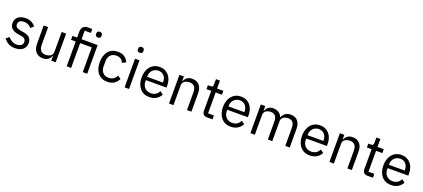

<svg xmlns="http://www.w3.org/2000/svg" viewBox="65 -1987 7144 3246"><g transform="rotate(20 3637.0 -364.0)"><path d="M240 12Q168 12 119.5 -15.5Q71 -43 36 -89L93 -135Q123 -97 160 -76.5Q197 -56 246 -56Q297 -56 325.5 -78Q354 -100 354 -140Q354 -170 334.5 -191.5Q315 -213 264 -221L223 -227Q187 -232 157 -242.5Q127 -253 104.5 -270.5Q82 -288 69.5 -314Q57 -340 57 -376Q57 -414 71 -442.5Q85 -471 109.5 -490Q134 -509 168 -518.5Q202 -528 241 -528Q304 -528 346.5 -506Q389 -484 421 -445L368 -397Q351 -421 318 -440.5Q285 -460 235 -460Q185 -460 159.5 -438.5Q134 -417 134 -380Q134 -342 159.5 -325Q185 -308 233 -300L273 -294Q359 -281 395 -244.5Q431 -208 431 -149Q431 -74 380 -31Q329 12 240 12Z M890 -84H886Q878 -66 866.5 -48.5Q855 -31 838 -17.5Q821 -4 797 4Q773 12 741 12Q661 12 614 -39.5Q567 -91 567 -185V-516H647V-199Q647 -60 765 -60Q789 -60 811.5 -66Q834 -72 851.5 -84Q869 -96 879.5 -114.5Q890 -133 890 -159V-516H970V0H890Z M1168 -446H1084V-516H1168V-620Q1168 -674 1196 -707Q1224 -740 1281 -740H1359V-670H1248V-516H1537V0H1457V-446H1248V0H1168ZM1497 -637Q1471 -637 1459.5 -649.5Q1448 -662 1448 -682V-695Q1448 -715 1459.5 -727.5Q1471 -740 1497 -740Q1523 -740 1534.5 -727.5Q1546 -715 1546 -695V-682Q1546 -662 1534.5 -649.5Q1523 -637 1497 -637Z M1899 12Q1845 12 1802 -7Q1759 -26 1729.5 -61Q1700 -96 1684.5 -146Q1669 -196 1669 -258Q1669 -320 1684.5 -370Q1700 -420 1729.5 -455Q1759 -490 1802 -509Q1845 -528 1899 -528Q1976 -528 2022.5 -494.5Q2069 -461 2092 -407L2025 -373Q2011 -413 1979 -435Q1947 -457 1899 -457Q1863 -457 1836 -445.5Q1809 -434 1791 -413.5Q1773 -393 1764 -364.5Q1755 -336 1755 -302V-214Q1755 -146 1791.5 -102.5Q1828 -59 1899 -59Q1996 -59 2039 -149L2097 -110Q2072 -54 2022.5 -21Q1973 12 1899 12Z M2250 -637Q2224 -637 2212.5 -649.5Q2201 -662 2201 -682V-695Q2201 -715 2212.5 -727.5Q2224 -740 2250 -740Q2276 -740 2287.5 -727.5Q2299 -715 2299 -695V-682Q2299 -662 2287.5 -649.5Q2276 -637 2250 -637ZM2210 -516H2290V0H2210Z M2654 12Q2601 12 2558.5 -7Q2516 -26 2485.5 -61.5Q2455 -97 2438.5 -146.5Q2422 -196 2422 -258Q2422 -319 2438.5 -369Q2455 -419 2485.5 -454.5Q2516 -490 2558.5 -509Q2601 -528 2654 -528Q2706 -528 2747 -509Q2788 -490 2817 -456.5Q2846 -423 2861.5 -377Q2877 -331 2877 -276V-238H2506V-214Q2506 -181 2516.5 -152.5Q2527 -124 2546.5 -103Q2566 -82 2594.5 -70Q2623 -58 2659 -58Q2708 -58 2744.5 -81Q2781 -104 2801 -147L2858 -106Q2833 -53 2780 -20.5Q2727 12 2654 12ZM2654 -461Q2621 -461 2594 -449.5Q2567 -438 2547.5 -417Q2528 -396 2517 -367.5Q2506 -339 2506 -305V-298H2791V-309Q2791 -378 2753.5 -419.5Q2716 -461 2654 -461Z M3009 0V-516H3089V-432H3093Q3112 -476 3146.5 -502Q3181 -528 3239 -528Q3319 -528 3365.5 -476.5Q3412 -425 3412 -331V0H3332V-317Q3332 -456 3215 -456Q3191 -456 3168.5 -450Q3146 -444 3128 -432Q3110 -420 3099.5 -401.5Q3089 -383 3089 -358V0Z M3691 0Q3649 0 3627.5 -23.5Q3606 -47 3606 -85V-446H3521V-516H3569Q3595 -516 3604.5 -526.5Q3614 -537 3614 -563V-659H3686V-516H3799V-446H3686V-70H3791V0Z M4118 12Q4065 12 4022.5 -7Q3980 -26 3949.5 -61.5Q3919 -97 3902.5 -146.5Q3886 -196 3886 -258Q3886 -319 3902.5 -369Q3919 -419 3949.5 -454.5Q3980 -490 4022.5 -509Q4065 -528 4118 -528Q4170 -528 4211 -509Q4252 -490 4281 -456.5Q4310 -423 4325.5 -377Q4341 -331 4341 -276V-238H3970V-214Q3970 -181 3980.5 -152.5Q3991 -124 4010.5 -103Q4030 -82 4058.5 -70Q4087 -58 4123 -58Q4172 -58 4208.5 -81Q4245 -104 4265 -147L4322 -106Q4297 -53 4244 -20.5Q4191 12 4118 12ZM4118 -461Q4085 -461 4058 -449.5Q4031 -438 4011.5 -417Q3992 -396 3981 -367.5Q3970 -339 3970 -305V-298H4255V-309Q4255 -378 4217.5 -419.5Q4180 -461 4118 -461Z M4473 0V-516H4553V-432H4557Q4566 -452 4577.5 -469.5Q4589 -487 4605.5 -500Q4622 -513 4644 -520.5Q4666 -528 4696 -528Q4747 -528 4790 -503.5Q4833 -479 4854 -423H4856Q4870 -465 4908.5 -496.5Q4947 -528 5013 -528Q5092 -528 5136.5 -476.5Q5181 -425 5181 -331V0H5101V-317Q5101 -386 5074 -421Q5047 -456 4988 -456Q4964 -456 4942.5 -450Q4921 -444 4904 -432Q4887 -420 4877 -401.5Q4867 -383 4867 -358V0H4787V-317Q4787 -386 4760 -421Q4733 -456 4676 -456Q4652 -456 4630 -450Q4608 -444 4591 -432Q4574 -420 4563.5 -401.5Q4553 -383 4553 -358V0Z M5540 12Q5487 12 5444.5 -7Q5402 -26 5371.5 -61.5Q5341 -97 5324.5 -146.5Q5308 -196 5308 -258Q5308 -319 5324.5 -369Q5341 -419 5371.5 -454.5Q5402 -490 5444.5 -509Q5487 -528 5540 -528Q5592 -528 5633 -509Q5674 -490 5703 -456.5Q5732 -423 5747.5 -377Q5763 -331 5763 -276V-238H5392V-214Q5392 -181 5402.5 -152.5Q5413 -124 5432.5 -103Q5452 -82 5480.5 -70Q5509 -58 5545 -58Q5594 -58 5630.5 -81Q5667 -104 5687 -147L5744 -106Q5719 -53 5666 -20.5Q5613 12 5540 12ZM5540 -461Q5507 -461 5480 -449.5Q5453 -438 5433.5 -417Q5414 -396 5403 -367.5Q5392 -339 5392 -305V-298H5677V-309Q5677 -378 5639.5 -419.5Q5602 -461 5540 -461Z M5895 0V-516H5975V-432H5979Q5998 -476 6032.5 -502Q6067 -528 6125 -528Q6205 -528 6251.5 -476.5Q6298 -425 6298 -331V0H6218V-317Q6218 -456 6101 -456Q6077 -456 6054.5 -450Q6032 -444 6014 -432Q5996 -420 5985.5 -401.5Q5975 -383 5975 -358V0Z M6577 0Q6535 0 6513.5 -23.5Q6492 -47 6492 -85V-446H6407V-516H6455Q6481 -516 6490.5 -526.5Q6500 -537 6500 -563V-659H6572V-516H6685V-446H6572V-70H6677V0Z M7004 12Q6951 12 6908.5 -7Q6866 -26 6835.5 -61.5Q6805 -97 6788.5 -146.5Q6772 -196 6772 -258Q6772 -319 6788.5 -369Q6805 -419 6835.5 -454.5Q6866 -490 6908.5 -509Q6951 -528 7004 -528Q7056 -528 7097 -509Q7138 -490 7167 -456.5Q7196 -423 7211.5 -377Q7227 -331 7227 -276V-238H6856V-214Q6856 -181 6866.5 -152.5Q6877 -124 6896.5 -103Q6916 -82 6944.5 -70Q6973 -58 7009 -58Q7058 -58 7094.5 -81Q7131 -104 7151 -147L7208 -106Q7183 -53 7130 -20.5Q7077 12 7004 12ZM7004 -461Q6971 -461 6944 -449.5Q6917 -438 6897.5 -417Q6878 -396 6867 -367.5Q6856 -339 6856 -305V-298H7141V-309Q7141 -378 7103.5 -419.5Q7066 -461 7004 -461Z"/></g></svg>

Font: IBM Plex Sans Thai Looped
Style: Regular
Weight: 400
Designer: Mike Abbink, Paul van der Laan, Pieter van Rosmalen, Ben Mitchell, Mark Frömberg
Foundry: Bold Monday
Version: Version 1.1